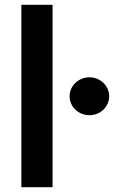

<svg xmlns="http://www.w3.org/2000/svg" viewBox="-20 -780 544 800"><path d="M69 -760V0H199V-760ZM353 -458C307 -458 270 -422 270 -379C270 -335 307 -300 353 -300C398 -300 435 -335 435 -379C435 -422 398 -458 353 -458Z"/></svg>

Font: Goli SemiBold
Style: Regular
Weight: 600
Designer: jaikishan Patel
Foundry: MagicType
Version: Version 1.000;Glyphs 3.2 (3242)